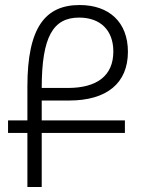

<svg xmlns="http://www.w3.org/2000/svg" viewBox="-20 -744 580 764"><path d="M89 0H146V-215H477V-265H146V-344H255C405 -344 489 -413 489 -538C489 -656 414 -724 297 -724C161 -724 89 -636 89 -400V-265H12V-215H89ZM146 -394C146 -599 192 -674 295 -674C379 -674 431 -624 431 -539C431 -442 365 -394 250 -394Z"/></svg>

Font: Noto Sans Armenian SemiCondensed Light
Style: Regular
Weight: 300
Width: 4
Designer: Monotype Design Team
Foundry: Monotype Imaging Inc.
Version: Version 2.008